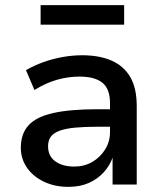

<svg xmlns="http://www.w3.org/2000/svg" viewBox="-20 -718 631 747"><path d="M246 9Q193 9 151 -11Q109 -31 85 -65.5Q61 -100 61 -143Q61 -198 91.5 -231Q122 -264 188 -278.5Q254 -293 359 -293H424V-225H364Q310 -225 273 -221.5Q236 -218 212.5 -209.5Q189 -201 178 -186.5Q167 -172 167 -149Q167 -111 195 -90.5Q223 -70 269 -70Q308 -70 339 -88Q370 -106 389 -136.5Q408 -167 408 -204V-317Q408 -372 378.5 -396Q349 -420 289 -420Q246 -420 203 -408Q160 -396 114 -368L81 -445Q112 -463 148 -476Q184 -489 223 -496Q262 -503 300 -503Q367 -503 414.5 -482Q462 -461 487 -418Q512 -375 512 -305V0H418V-107H419Q407 -73 383 -47Q359 -21 325 -6Q291 9 246 9ZM138 -622V-698H463V-622Z"/></svg>

Font: Nunito Sans 9pt SemiBold
Style: Regular
Weight: 600
Version: Version 3.101;gftools[0.9.27]